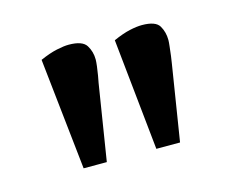

<svg xmlns="http://www.w3.org/2000/svg" viewBox="-48 -782 423 352"><g transform="rotate(-15 163.5 -606.0)"><path d="M211 -493 189 -705Q207 -713 220.5 -716Q234 -719 244 -719Q270 -719 277 -707Q284 -695 284 -680Q284 -676 283 -667.5Q282 -659 281 -650.5Q280 -642 279 -637L256 -493ZM73 -493 50 -705Q68 -713 82 -716Q96 -719 105 -719Q131 -719 138.5 -707Q146 -695 146 -680Q146 -676 145 -667.5Q144 -659 142.5 -650.5Q141 -642 140 -637L117 -493Z"/></g></svg>

Font: Faustina Medium
Style: Regular
Weight: 500
Designer: Alfonso Garcia
Foundry: http://www.omnibus-type.com
Version: Version 1.200